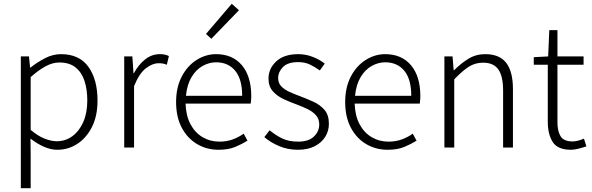

<svg xmlns="http://www.w3.org/2000/svg" viewBox="-20 -779 3128 1014"><path d="M90 215V-481H133L139 -422H141Q176 -450 217.5 -471.5Q259 -493 302 -493Q399 -493 447 -426Q495 -359 495 -248Q495 -166 465.5 -108Q436 -50 388 -19Q340 12 283 12Q249 12 213 -3.5Q177 -19 141 -47L142 41V215ZM279 -33Q326 -33 362.5 -60Q399 -87 420 -135Q441 -183 441 -248Q441 -306 426.5 -351Q412 -396 379.5 -422.5Q347 -449 293 -449Q258 -449 221 -429Q184 -409 142 -372V-93Q181 -60 216.5 -46.5Q252 -33 279 -33Z M636 0V-481H679L685 -392H687Q711 -437 746 -465Q781 -493 824 -493Q837 -493 848.5 -491Q860 -489 872 -483L861 -437Q849 -442 840 -443.5Q831 -445 817 -445Q785 -445 750 -418Q715 -391 688 -324V0Z M1134 12Q1072 12 1021 -18Q970 -48 940 -104.5Q910 -161 910 -240Q910 -318 940 -375Q970 -432 1018.5 -462.5Q1067 -493 1121 -493Q1208 -493 1257.5 -434.5Q1307 -376 1307 -270Q1307 -260 1306 -250.5Q1305 -241 1304 -232H960Q962 -168 986 -123Q1010 -78 1050 -54.5Q1090 -31 1139 -31Q1177 -31 1208.5 -42.5Q1240 -54 1267 -73L1287 -36Q1258 -18 1222 -3Q1186 12 1134 12ZM1121 -450Q1085 -450 1050.5 -431Q1016 -412 992 -372.5Q968 -333 962 -273H1259Q1259 -361 1222 -405.5Q1185 -450 1121 -450ZM1096 -574 1068 -600 1204 -759 1242 -725Z M1553 12Q1500 12 1454 -7.5Q1408 -27 1376 -55L1404 -91Q1435 -65 1470 -48Q1505 -31 1555 -31Q1610 -31 1638 -58Q1666 -85 1666 -122Q1666 -151 1648.5 -170.5Q1631 -190 1604 -203Q1577 -216 1550 -226Q1514 -239 1479 -255Q1444 -271 1421 -297Q1398 -323 1398 -364Q1398 -417 1439 -455Q1480 -493 1555 -493Q1595 -493 1632 -478.5Q1669 -464 1695 -443L1669 -407Q1644 -425 1617 -438Q1590 -451 1555 -451Q1500 -451 1474.5 -425Q1449 -399 1449 -367Q1449 -340 1465.5 -323Q1482 -306 1508 -294Q1534 -282 1562 -272Q1599 -258 1634.5 -242Q1670 -226 1693.5 -199Q1717 -172 1717 -125Q1717 -88 1698 -57Q1679 -26 1642.5 -7Q1606 12 1553 12Z M2027 12Q1965 12 1914 -18Q1863 -48 1833 -104.5Q1803 -161 1803 -240Q1803 -318 1833 -375Q1863 -432 1911.5 -462.5Q1960 -493 2014 -493Q2101 -493 2150.5 -434.5Q2200 -376 2200 -270Q2200 -260 2199 -250.5Q2198 -241 2197 -232H1853Q1855 -168 1879 -123Q1903 -78 1943 -54.5Q1983 -31 2032 -31Q2070 -31 2101.5 -42.5Q2133 -54 2160 -73L2180 -36Q2151 -18 2115 -3Q2079 12 2027 12ZM2014 -450Q1978 -450 1943.5 -431Q1909 -412 1885 -372.5Q1861 -333 1855 -273H2152Q2152 -361 2115 -405.5Q2078 -450 2014 -450Z M2327 0V-481H2370L2376 -408H2378Q2414 -444 2453.5 -468.5Q2493 -493 2543 -493Q2618 -493 2653.5 -447Q2689 -401 2689 -308V0H2637V-301Q2637 -376 2612 -412Q2587 -448 2531 -448Q2489 -448 2455 -426Q2421 -404 2379 -360V0Z M2996 12Q2925 12 2899 -29Q2873 -70 2873 -136V-437H2799V-477L2875 -481L2881 -620H2924V-481H3062V-437H2924V-133Q2924 -87 2940.5 -59.5Q2957 -32 3005 -32Q3018 -32 3034.5 -36.5Q3051 -41 3064 -47L3077 -6Q3056 1 3034 6.5Q3012 12 2996 12Z"/></svg>

Font: Assistant Light
Style: Regular
Weight: 300
Designer: Hebrew By Ben Nathan, Latin by Paul Hunt
Version: Version 3.000